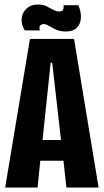

<svg xmlns="http://www.w3.org/2000/svg" viewBox="-20 -833 461 853"><path d="M3 0 113 -660H309L418 0H275L262 -119H159L147 0ZM205 -554 169 -211H251L212 -554ZM273 -693Q248 -693 230 -701Q212 -709 198.5 -717.5Q185 -726 174 -726Q162 -726 157.5 -717.5Q153 -709 157 -698H90Q73 -726 76.5 -752.5Q80 -779 99 -796Q118 -813 149 -813Q171 -813 187 -805Q203 -797 216.5 -789.5Q230 -782 243 -782Q257 -782 260.5 -790.5Q264 -799 262 -810H328Q341 -780 339.5 -753.5Q338 -727 321.5 -710Q305 -693 273 -693Z"/></svg>

Font: Bricolage Grotesque 48pt Condensed Bricolage Grotesque 48pt Condensed Regular
Style: Bold
Weight: 700
Width: 3
Designer: Mathieu Triay
Foundry: Atelier Triay
Version: Version 1.000; ttfautohint (v1.8.4.7-5d5b);gftools[0.9.32]